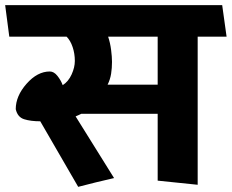

<svg xmlns="http://www.w3.org/2000/svg" viewBox="-31 -700 898 744"><path d="M580 -558H388Q396 -534 399.5 -507Q403 -480 403 -460Q403 -436 399.5 -414Q396 -392 386 -372H580ZM125 -230Q88 -230 62.5 -238Q37 -246 30 -277Q30 -328 72 -375.5Q114 -423 162 -423Q178 -423 191.5 -406Q205 -389 212 -370Q234 -384 246.5 -411.5Q259 -439 259 -464Q259 -492 250.5 -517.5Q242 -543 227 -558H5Q1 -589 -3 -619Q-7 -649 -11 -680H830L847 -558H735V16L580 0V-259H284Q279 -257 273.5 -254Q268 -251 262 -249L411 -10Q376 -2 341 6.5Q306 15 272 24Z"/></svg>

Font: Palanquin Dark Medium
Style: Regular
Weight: 500
Designer: Pria Ravichandran
Version: Version 1.001